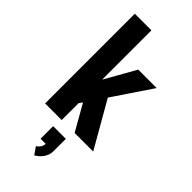

<svg xmlns="http://www.w3.org/2000/svg" viewBox="-306 -795 1112 1112"><g transform="rotate(45 250.0 -239.0)"><path d="M72 0V-735H208V-331L315 -520H466L305 -281L466 0H314L224 -158L223 -160L208 -138V0ZM240 257 209 212Q222 205 231 191.5Q240 178 240 163H198V60H302V163Q302 178 297 192Q292 206 283.5 218Q275 230 264 240Q253 250 240 257Z"/></g></svg>

Font: Iosevka SS04 Heavy
Style: Regular
Weight: 900
Monospace: yes
Designer: Belleve Invis
Foundry: Belleve Invis
Version: Version 19.0.0; ttfautohint (v1.8.4)